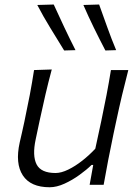

<svg xmlns="http://www.w3.org/2000/svg" viewBox="-20 -798 597 829"><path d="M194.5 10.5Q112 10.5 78.5 -40.8Q45 -92 65 -182.5Q69.5 -203 74.5 -223.8Q79.5 -244.5 85 -271.5Q98.5 -335 108.5 -387.5Q118.5 -440 127 -495.5L203.5 -498Q188.5 -442.5 176.2 -389.5Q164 -336.5 151 -276.5L134 -196Q119 -125.5 138 -88.2Q157 -51 220 -51Q244.5 -51 274.8 -65.8Q305 -80.5 335.5 -104.5Q366 -128.5 391.5 -156L417.5 -276.5Q430 -336 440 -388Q450 -440 459 -495.5H534Q519.5 -440 507 -387.2Q494.5 -334.5 481 -271L470 -219.5Q457 -158 447.2 -106.8Q437.5 -55.5 427.5 0H367L382.5 -86H375.5Q354 -65 323.2 -42.8Q292.5 -20.5 258.5 -5Q224.5 10.5 194.5 10.5ZM257 -580Q227 -629 197 -677.8Q167 -726.5 141 -776.5L212 -778.5Q233.5 -731.5 257.2 -681Q281 -630.5 306 -581.5ZM435 -580Q409.5 -629 385.2 -678.5Q361 -728 340 -776.5L408 -778.5Q425 -731.5 443 -681Q461 -630.5 481.5 -581.5Z"/></svg>

Font: Commissioner Flair Light
Style: Italic
Weight: 300
Italic angle: -12°
Designer: Kostas Bartsokas
Foundry: Kostas Bartsokas
Version: Version 1.000; ttfautohint (v1.8.3)